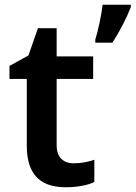

<svg xmlns="http://www.w3.org/2000/svg" viewBox="-20 -780 572 810"><path d="M532 -750V-760H413C408 -717 394 -651 382 -613V-600H454C487 -650 516 -709 532 -750ZM291 -91C249 -91 219 -115 219 -166V-447H373V-542H219V-661H140L100 -546L20 -502V-447H93V-165C93 -28 166 10 259 10C306 10 351 1 378 -12V-106C352 -97 322 -91 291 -91Z"/></svg>

Font: Noto Sans Tai Tham SemiBold
Style: Regular
Weight: 600
Designer: Monotype Design Team 2013. Revised by David WIlliams 2020
Foundry: Monotype Imaging Inc.
Version: Version 2.002